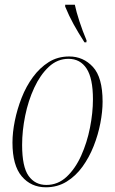

<svg xmlns="http://www.w3.org/2000/svg" viewBox="-20 -786 489 816"><path d="M175 10Q112 10 72.5 -36.5Q33 -83 33 -180Q33 -223 43 -272.5Q53 -322 72 -370.5Q91 -419 120 -458.5Q149 -498 187 -522Q225 -546 274 -546Q334 -546 375 -501.5Q416 -457 416 -354Q416 -312 406.5 -262.5Q397 -213 378 -165Q359 -117 330.5 -77.5Q302 -38 263 -14Q224 10 175 10ZM177 0Q226 0 263 -34.5Q300 -69 325 -124.5Q350 -180 362.5 -243.5Q375 -307 375 -364Q375 -453 348 -494.5Q321 -536 271 -536Q224 -536 187.5 -502Q151 -468 125.5 -413Q100 -358 87 -294Q74 -230 74 -170Q74 -77 101.5 -38.5Q129 0 177 0ZM339 -606Q312 -648 292.5 -683.5Q273 -719 257 -758V-766H298Q304 -737 317.5 -695.5Q331 -654 348 -614L347 -606Z"/></svg>

Font: Noto Serif Display Condensed ExtraLight
Style: Italic
Weight: 200
Width: 3
Italic angle: -12°
Designer: Monotype Design Team
Foundry: Monotype Imaging Inc.
Version: Version 2.009